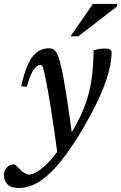

<svg xmlns="http://www.w3.org/2000/svg" viewBox="-82 -700 618 980"><path d="M54.5 -256.5 26.5 -260Q38.5 -316 53.2 -353.5Q68 -391 85.5 -412.8Q103 -434.5 123.8 -444Q144.5 -453.5 168.5 -453.5Q182 -453.5 191.5 -447.5Q201 -441.5 209 -426.5Q217 -411.5 224 -384.5Q232 -357 241.5 -305.5Q251 -254 263.2 -173.2Q275.5 -92.5 290.5 22.5L213 97Q202.5 17.5 193.5 -43Q184.5 -103.5 177.2 -149Q170 -194.5 164 -228.8Q158 -263 152.5 -289.5Q145.5 -325.5 141 -342.2Q136.5 -359 133 -364Q129.5 -369 124.5 -369Q114 -369 102.2 -358.8Q90.5 -348.5 78.2 -324Q66 -299.5 54.5 -256.5ZM240.5 29 259 15Q296 -41.5 321.8 -93.5Q347.5 -145.5 363.8 -198.5Q380 -251.5 387.5 -311.2Q395 -371 395.5 -443Q412 -448.5 427.8 -450.5Q443.5 -452.5 458.5 -452Q473.5 -452 481 -446.2Q488.5 -440.5 488 -427.5Q487 -398.5 480.2 -364.8Q473.5 -331 460.5 -292Q447.5 -253 427.8 -208.5Q408 -164 380.5 -113.2Q353 -62.5 317.5 -4.5Q257.5 92 205.8 150Q154 208 107.2 233.8Q60.5 259.5 15 259.5Q-26 259.5 -44 241Q-62 222.5 -62 194Q-62 170 -47.2 154.5Q-32.5 139 -12.5 139Q-8 139 -1.2 144.2Q5.5 149.5 19 164Q33 178 45 184.5Q57 191 67 191Q87 191 115.8 171.5Q144.5 152 177 115.8Q209.5 79.5 240.5 29ZM278 -515 392.5 -680H516.5L514.5 -666.5L318 -515Z"/></svg>

Font: Newsreader 16pt 16pt Medium
Style: Italic
Weight: 500
Italic angle: -17°
Version: Version 1.003